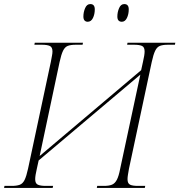

<svg xmlns="http://www.w3.org/2000/svg" viewBox="-39 -924 882 944"><path d="M-19 0 -17 -10H19Q43 -10 58 -15.5Q73 -21 82 -39.5Q91 -58 99 -95L211 -620Q214 -637 216.5 -649.5Q219 -662 219 -671Q219 -692 206 -698Q193 -704 167 -704H130L132 -714H369L367 -704H334Q309 -704 294.5 -698.5Q280 -693 271 -674.5Q262 -656 254 -619L156 -157L655 -579L664 -620Q672 -654 672 -671Q672 -692 659.5 -698Q647 -704 620 -704H586L588 -714H823L821 -704H787Q762 -704 747.5 -698.5Q733 -693 724 -674.5Q715 -656 707 -619L595 -94Q592 -77 590 -64.5Q588 -52 588 -43Q588 -22 600.5 -16Q613 -10 639 -10H675L673 0H437L439 -10H472Q497 -10 511.5 -16Q526 -22 535.5 -40Q545 -58 552 -95L651 -557L151 -135L142 -94Q134 -60 134 -43Q134 -22 147 -16Q160 -10 186 -10H222L220 0ZM560 -817Q550 -817 544 -823Q538 -829 538 -843Q538 -864 546.5 -884Q555 -904 572 -904Q594 -904 594 -878Q594 -854 585 -835.5Q576 -817 560 -817ZM392 -817Q383 -817 377 -823Q371 -829 371 -843Q371 -864 379.5 -884Q388 -904 405 -904Q427 -904 427 -878Q427 -854 418 -835.5Q409 -817 392 -817Z"/></svg>

Font: Noto Serif Display ExtraLight
Style: Italic
Weight: 200
Italic angle: -12°
Designer: Monotype Design Team
Foundry: Monotype Imaging Inc.
Version: Version 2.009